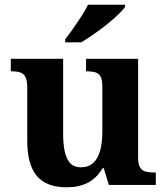

<svg xmlns="http://www.w3.org/2000/svg" viewBox="-20 -786 707 816"><path d="M263.7 10Q177.2 10 136.5 -38.2Q95.8 -86.5 95.8 -187.7V-412.1Q95.8 -441.5 89.2 -456.6Q82.7 -471.7 68.2 -477.3Q53.8 -483 29.5 -483H25.9V-536H248.4V-215.9Q248.4 -173.5 255.3 -141.7Q262.2 -109.8 278.5 -92.3Q294.8 -74.9 323.8 -74.9Q356.2 -74.9 376.4 -93.6Q396.6 -112.4 405.8 -146.6Q415 -180.8 415 -227V-419.1Q415 -448.2 406.6 -461.7Q398.2 -475.3 383.5 -479.1Q368.8 -483 349.3 -483H345.7V-536H567V-116Q567 -87.5 575.6 -73.9Q584.2 -60.3 599.5 -56.7Q614.8 -53 633.9 -53H642.2V0H442.6L420.9 -71.1H415.9Q390.1 -27.9 352.6 -9Q315 10 263.7 10ZM257 -619Q272 -638 290.4 -664Q308.7 -690 326.3 -717Q343.9 -744 353.9 -766H511.4V-756Q502.4 -743 481.2 -723Q460 -703 432.6 -681Q405.1 -659 376.9 -639.5Q348.7 -620 325.2 -606H257Z"/></svg>

Font: Noto Serif Lao
Style: Regular
Weight: 400
Designer: Monotype Design Team
Foundry: Monotype Imaging Inc.
Version: Version 2.003